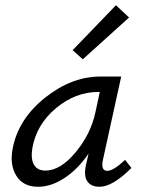

<svg xmlns="http://www.w3.org/2000/svg" viewBox="-20 -709 547 735"><path d="M474 -642 297 -482 258 -517 424 -689ZM459 -97 483 -66Q411 6 361 6Q329 6 314.5 -14.5Q300 -35 309 -77L319 -121Q279 -62 227.5 -28Q176 6 126 6Q68 6 42 -37Q16 -80 29 -143Q51 -254 152.5 -335Q254 -416 365 -416H444L374 -97Q365 -55 391 -55Q414 -55 459 -97ZM154 -56Q211 -56 269 -125.5Q327 -195 345 -278L362 -357H356Q269 -357 194.5 -295Q120 -233 104 -143Q97 -101 110 -78.5Q123 -56 154 -56Z"/></svg>

Font: EauTestInfant Medium
Style: Italic
Weight: 500
Italic angle: -12°
Designer: Christian Thalmann (Catharsis Fonts)
Version: Version 0.001;PS 000.001;hotconv 1.0.88;makeotf.lib2.5.64775